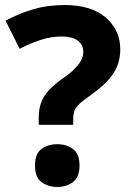

<svg xmlns="http://www.w3.org/2000/svg" viewBox="-20 -730 522 763"><path d="M134 -234V-264Q134 -297 143.5 -322.5Q153 -348 174 -371Q195 -394 229 -418Q258 -438 276 -456Q294 -474 302.5 -490.5Q311 -507 311 -524Q311 -553 288.5 -569Q266 -585 225 -585Q185 -585 143.5 -572Q102 -559 58 -536L2 -648Q52 -675 110 -692.5Q168 -710 237 -710Q343 -710 400.5 -660Q458 -610 458 -533Q458 -496 445 -465.5Q432 -435 406.5 -408Q381 -381 342 -353Q313 -333 297.5 -319Q282 -305 276.5 -291.5Q271 -278 271 -258V-234ZM119 -72Q119 -119 145 -138Q171 -157 208 -157Q244 -157 270 -138Q296 -119 296 -72Q296 -26 270 -6.5Q244 13 208 13Q171 13 145 -6.5Q119 -26 119 -72Z"/></svg>

Font: Noto Sans Balinese
Style: Regular
Weight: 400
Designer: Aditya Bayu, David Williams
Foundry: David Williams
Version: Version 2.003